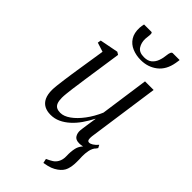

<svg xmlns="http://www.w3.org/2000/svg" viewBox="-305 -827 1136 1136"><g transform="rotate(45 263.5 -259.0)"><path d="M323 241.5 317 214Q339.5 204 354.8 194.2Q370 184.5 379.5 168Q392.5 146 391 114Q389.5 82 396 51.5Q400.5 30.5 414.5 13Q428.5 -4.5 436.5 -15.5L485.5 -44Q467 -23 462 2.8Q457 28.5 457.5 52.5Q458 64.5 458.5 76.5Q459 88.5 458.5 99Q458.5 133 449.5 160.8Q440.5 188.5 411 209.5Q395 221 375.8 228.5Q356.5 236 323 241.5ZM151.5 10.5Q121 10.5 99 -1.2Q77 -13 65.2 -37.5Q53.5 -62 53.5 -100Q53.5 -113.5 56.2 -138.8Q59 -164 63 -193.2Q67 -222.5 70.8 -248Q74.5 -273.5 76.5 -285.5L105.5 -471L47.5 -489.5L51 -510.5L167 -533L183.5 -523L147.5 -278.5Q145.5 -261.5 142 -238.5Q138.5 -215.5 135.2 -191Q132 -166.5 129.8 -145Q127.5 -123.5 127.5 -109.5Q127.5 -83 133.8 -67.2Q140 -51.5 152.8 -45Q165.5 -38.5 184 -38.5Q213.5 -38.5 246.5 -62Q279.5 -85.5 310.5 -126.8Q341.5 -168 364 -220.5L407 -525H479L415 -74Q412.5 -56 415.5 -45.2Q418.5 -34.5 429.5 -34.5Q439.5 -34.5 452.5 -42.5Q465.5 -50.5 481 -68L490.5 -50Q484 -39 469.8 -24.8Q455.5 -10.5 435.5 -0.2Q415.5 10 391 10Q360.5 10 349.8 -8.5Q339 -27 341 -49Q341 -52 342.8 -65Q344.5 -78 347.2 -95.8Q350 -113.5 352.5 -131Q355 -148.5 357 -160.5L356 -161Q337.5 -125.5 315.8 -94.2Q294 -63 268.2 -39.8Q242.5 -16.5 213.5 -3Q184.5 10.5 151.5 10.5ZM226 -759Q231.5 -759 232.8 -753Q234 -747 233.5 -738.5Q233 -731 231.8 -721.5Q230.5 -712 230 -704Q229 -671 244.8 -646.2Q260.5 -621.5 301.5 -621.5Q332.5 -621.5 350.5 -636.2Q368.5 -651 377.2 -675Q386 -699 388.5 -727.5Q389.5 -738.5 393.5 -748.8Q397.5 -759 405.5 -759H462.5Q462 -755.5 461.5 -750Q461 -744.5 458.5 -731Q447 -664 403.2 -630Q359.5 -596 299.5 -596Q260.5 -596 227.8 -609.8Q195 -623.5 176.5 -652.5Q158 -681.5 160 -726.5Q160.5 -734.5 161.8 -742.8Q163 -751 165 -759Z"/></g></svg>

Font: Merriweather 96pt Light
Style: Italic
Weight: 300
Italic angle: -7.8°
Version: Version 2.101